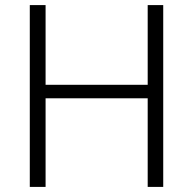

<svg xmlns="http://www.w3.org/2000/svg" viewBox="-20 -734 759 754"><path d="M621 0H560V-348H159V0H97V-714H159V-401H560V-714H621Z"/></svg>

Font: Noto Sans Hebrew Thin Light
Style: Regular
Weight: 300
Version: Version 3.001